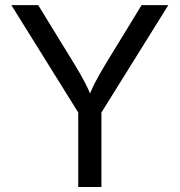

<svg xmlns="http://www.w3.org/2000/svg" viewBox="-20 -748 719 768"><path d="M293 0V-297.9L25.4 -727.5H132.8L276.9 -492.7Q301.3 -453.1 320.1 -417.2Q338.9 -381.3 358.9 -326.7H321.8Q341.8 -382.3 360.8 -418.7Q379.9 -455.1 402.8 -492.7L546.4 -727.5H653.3L385.7 -297.9V0Z"/></svg>

Font: Inter Variable
Style: Regular
Weight: 400
Designer: Rasmus Andersson
Foundry: rsms
Version: Version 4.001;git-9221beed3